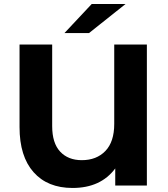

<svg xmlns="http://www.w3.org/2000/svg" viewBox="-20 -921 832 953"><path d="M709 -700V0H552V-85Q480 12 340 12Q216 12 146.5 -66.5Q77 -145 77 -290V-700H239V-295Q239 -211 278.5 -168.5Q318 -126 386 -126Q459 -126 503 -171.5Q547 -217 547 -306V-700ZM435 -901H603L422 -757H300Z"/></svg>

Font: Montserrat Alternates
Style: Bold
Weight: 700
Designer: Julieta Ulanovsky
Foundry: Julieta Ulanovsky
Version: Version 7.200